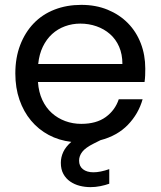

<svg xmlns="http://www.w3.org/2000/svg" viewBox="-20 -577 660 789"><path d="M310 -480Q277 -480 247 -469Q217 -458 194 -437Q171 -416 156 -385Q141 -354 137 -314H483Q483 -354 469.5 -385Q456 -416 432 -437Q408 -458 376.5 -469Q345 -480 310 -480ZM429 178Q412 184 392 188Q372 192 352 192Q329 192 307.5 186.5Q286 181 268.5 169Q251 157 240.5 138Q230 119 230 92Q230 69 240 47.5Q250 26 273 6Q222 0 180 -22.5Q138 -45 107.5 -81.5Q77 -118 60 -167Q43 -216 43 -275Q43 -340 63 -392Q83 -444 118.5 -481Q154 -518 204 -537.5Q254 -557 314 -557Q374 -557 422.5 -537Q471 -517 505.5 -482Q540 -447 558.5 -399Q577 -351 577 -295Q577 -280 576.5 -267Q576 -254 574 -240H136Q139 -198 154 -166Q169 -134 193 -112.5Q217 -91 248 -79.5Q279 -68 314 -68Q376 -68 414.5 -96Q453 -124 468 -169H566Q549 -109 505.5 -64Q462 -19 393 -1L365 13Q331 30 318 47Q305 64 305 83Q305 106 321 118.5Q337 131 364 131Q392 131 429 118Z"/></svg>

Font: Poppins
Style: Regular
Weight: 400
Designer: Ninad Kale (Devanagari), Jonny Pinhorn (Latin)
Foundry: Indian Type Foundry
Version: Version 3.002 2017